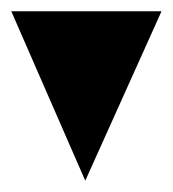

<svg xmlns="http://www.w3.org/2000/svg" viewBox="-20 -620 306 340"><path d="M0 -600 131 -300 266 -600Z"/></svg>

Font: Bravura Text
Style: Regular
Weight: 400
Designer: Daniel Spreadbury et al.
Foundry: Steinberg Media Technologies GmbH
Version: Version 1.393